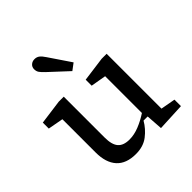

<svg xmlns="http://www.w3.org/2000/svg" viewBox="-208 -926 1089 1089"><g transform="rotate(-45 336.0 -382.0)"><path d="M468 8 461 -92H428Q404 -50 364 -19Q324 12 264 12Q186 12 147 -31.5Q108 -75 108 -156V-423L16 -440V-488L164 -508H204V-180Q204 -123 226 -97.5Q248 -72 296 -72Q334 -72 374 -88Q414 -104 452 -129V-424L360 -440V-488L508 -508H548V-68L636 -52V0ZM381 -606 341 -576Q313 -602 285 -628Q257 -654 229 -680Q211 -697 203 -708.5Q195 -720 195 -737Q195 -754 207 -765Q219 -776 237 -776Q255 -776 267.5 -766Q280 -756 293 -736Q315 -704 337 -671Q359 -638 381 -606Z"/></g></svg>

Font: Source Serif 4 Caption
Style: Regular
Weight: 400
Designer: Frank Grießhammer
Foundry: Adobe Systems Incorporated
Version: Version 4.004;hotconv 1.0.117;makeotfexe 2.5.65602